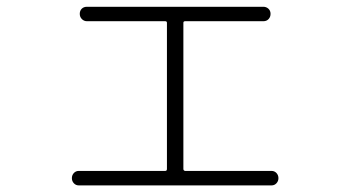

<svg xmlns="http://www.w3.org/2000/svg" viewBox="-20 -565 1040 570"><path d="M213.9 -14.6Q205.1 -14.6 199.2 -21Q193.4 -27.3 193.4 -36.1Q193.4 -44.9 199.2 -51.3Q205.1 -57.6 213.9 -57.6H470.7Q475.6 -57.6 475.6 -63.5V-497.1Q475.6 -502 470.7 -502H238.3Q229.5 -502 223.1 -508.3Q216.8 -514.6 216.8 -523.9Q216.8 -533.2 222.7 -539.1Q228.5 -544.9 238.3 -544.9H761.7Q770.5 -544.9 776.9 -539.1Q783.2 -533.2 783.2 -523.9Q783.2 -514.6 777.3 -508.3Q771.5 -502 761.7 -502H529.3Q524.4 -502 524.4 -497.1V-63.5Q524.4 -58.6 529.3 -57.6H786.1Q794.9 -57.6 800.8 -51.3Q806.6 -44.9 806.6 -36.1Q806.6 -27.3 800.8 -21Q794.9 -14.6 786.1 -14.6Z"/></svg>

Font: Rounded-L Mgen+ 1m light
Style: Regular
Weight: 200
Designer: [Source Han Sans]
Ryoko NISHIZUKA  (kana & ideographs); Paul D. Hunt (Latin, Greek & Cyrillic); Wenlong ZHANG  (bopomofo
Version: Version 1.059.20150602